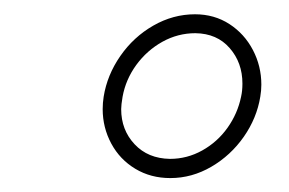

<svg xmlns="http://www.w3.org/2000/svg" viewBox="-20 -741 411 273"><path d="M257.3 -720.7Q284.7 -720.7 306.2 -706.8Q327.6 -692.9 339.6 -669.9Q351.6 -647 351.6 -620.6Q351.6 -612.3 350.1 -603.5Q345.2 -573.2 326.7 -546.6Q308.1 -520 280.5 -503.9Q252.9 -487.8 222.2 -487.8Q194.3 -487.8 172.4 -501Q150.4 -514.2 138.2 -536.9Q126 -559.6 126 -585.9Q126 -594.7 127.4 -603.5Q132.3 -634.3 151.1 -661.4Q169.9 -688.5 198 -704.6Q226.1 -720.7 257.3 -720.7ZM152.3 -585.9Q152.3 -556.2 171.4 -535.9Q190.4 -515.6 221.7 -515.1Q246.1 -515.1 267.6 -527.1Q289.1 -539.1 303.5 -559.3Q317.9 -579.6 322.8 -603.5Q324.7 -611.8 324.7 -622.1Q324.7 -651.9 306.6 -672.6Q288.6 -693.4 257.8 -693.8Q232.9 -693.8 210.9 -681.6Q189 -669.4 173.8 -648.7Q158.7 -627.9 154.3 -603.5Q152.3 -591.8 152.3 -585.9Z"/></svg>

Font: Mardoto Thin
Style: Italic
Weight: 250
Italic angle: -12°
Designer: Christian Robertson, Vahan Hovhannisyan
Foundry: Google
Version: Version 1.000